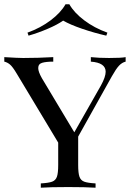

<svg xmlns="http://www.w3.org/2000/svg" viewBox="-22 -874 615 894"><path d="M563 -608V-587Q546 -583 532 -568Q518 -553 499 -519L342 -238V-106Q342 -68 348 -51Q354 -34 370.5 -28Q387 -22 423 -20V0Q377 -3 296 -3Q210 -3 168 0V-20Q204 -22 220.5 -28Q237 -34 243 -51Q249 -68 249 -106V-210L56 -531Q37 -563 24.5 -573.5Q12 -584 -2 -587V-608Q62 -604 86 -604Q155 -604 226 -608V-587Q192 -587 174 -581.5Q156 -576 156 -557Q156 -540 173 -510L324 -258L448 -476Q470 -516 470 -540Q470 -582 401 -587V-608Q438 -604 486 -604Q543 -604 563 -608ZM478 -722 473 -708Q416 -721 360.5 -740Q305 -759 272 -778Q245 -759 200.5 -740Q156 -721 111 -708L106 -722Q167 -744 214 -779.5Q261 -815 283 -854H301Q323 -815 370 -779.5Q417 -744 478 -722Z"/></svg>

Font: Playfair Display SC
Style: Regular
Weight: 400
Designer: Claus Eggers Sørensen
Foundry: Claus Eggers Sørensen
Version: Version 1.200; ttfautohint (v1.6)